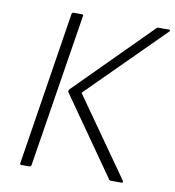

<svg xmlns="http://www.w3.org/2000/svg" viewBox="-76 -723 723 791"><g transform="rotate(10 286.0 -327.5)"><path d="M439 0Q435 0 432 -4L205 -328Q201 -335 206 -341L515 -651Q518 -655 523 -655H567Q571 -655 572 -653Q573 -651 570 -647L258 -336L489 -8Q491 -5 489.5 -2.5Q488 0 485 0ZM65 0Q59 0 60 -7L161 -649Q163 -655 169 -655H202Q211 -655 209 -649L107 -7Q105 0 99 0Z"/></g></svg>

Font: Sofia Sans Semi Condensed Light
Style: Italic
Weight: 300
Italic angle: -9°
Version: Version 4.100